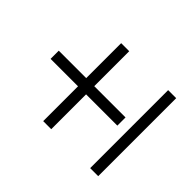

<svg xmlns="http://www.w3.org/2000/svg" viewBox="-139 -869 1029 1029"><g transform="rotate(-45 375.0 -354.5)"><path d="M671 -42H80V-103H671ZM671 -398H406V-161H344V-398H80V-459H344V-667H406V-459H671Z"/></g></svg>

Font: Kaisei Tokumin ExtraBold
Style: Regular
Weight: 800
Designer: Font-Kai, 金井和夫
Foundry: KAZUO KANAI
Version: Version 5.003